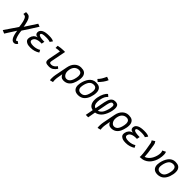

<svg xmlns="http://www.w3.org/2000/svg" viewBox="366 -2494 4426 4426"><g transform="rotate(45 2579.5 -280.5)"><path d="M201.2 -154.3Q189.5 -248.5 177.5 -298.6Q165.5 -348.6 145.5 -388.7Q138.2 -403.3 128.9 -412.8Q119.6 -422.4 107.7 -426.8Q95.7 -431.2 85 -432.4Q74.2 -433.6 57.6 -433.6L71.8 -508.3Q130.9 -508.3 158.7 -497.6Q186.5 -486.8 211.4 -445.8Q228.5 -418 243.7 -363.8Q258.8 -309.6 265.1 -269.5L271.5 -229L459.5 -517.6L529.3 -490.2Q408.2 -293 297.9 -130.9Q300.3 -86.9 312 -29.5Q323.7 27.8 342.3 73Q360.8 118.2 377.9 118.2Q381.3 118.2 385 116.9Q388.7 115.7 391.1 114.5Q393.6 113.3 396.5 110.6Q399.4 107.9 400.4 106.4Q401.4 105 404.1 102.1Q406.7 99.1 406.7 98.6L460 137.7Q426.3 194.3 370.6 194.3Q354 194.3 339.4 187.7Q324.7 181.2 313.5 171.6Q302.2 162.1 291.7 145.3Q281.2 128.4 274.2 114.5Q267.1 100.6 260.3 78.6Q253.4 56.6 249.5 43Q245.6 29.3 241.2 6.8Q236.8 -15.6 235.6 -24.2Q234.4 -32.7 231.4 -50.8Q230.5 -57.1 230 -60.1L64 200.2L-15.6 165Z M946.8 -64Q846.2 2 720.7 2Q658.2 2 624.3 -9.3Q590.3 -20.5 564.5 -43.9Q537.1 -69.3 537.1 -112.3Q537.1 -125.5 541 -147Q550.8 -197.8 584.5 -235.1Q618.2 -272.5 673.8 -285.2Q627.4 -288.1 606.2 -309.6Q585 -331.1 585 -363.3Q585 -375.5 586.9 -385.3Q597.7 -440.4 657.5 -470.2Q717.3 -500 828.1 -500H835Q944.8 -500 986.3 -468.8L940.4 -405.3Q930.7 -412.1 896.5 -418.7Q862.3 -425.3 814.5 -425.3Q739.3 -425.3 703.1 -415.3Q667 -405.3 662.6 -382.3Q662.1 -380.4 662.1 -376.5Q662.1 -362.3 676.3 -351.8Q690.4 -341.3 710 -335.9Q729.5 -330.6 757.1 -327.4Q784.7 -324.2 803.5 -323.5Q822.3 -322.8 842.8 -322.8H845.2H854L839.8 -248.5Q833.5 -248.5 820.8 -248.8Q808.1 -249 801.8 -249Q745.6 -249 701.7 -233.4Q629.4 -208.5 617.2 -146Q616.2 -141.6 616.2 -133.8Q616.2 -105 646.5 -89.1Q676.8 -73.2 735.8 -73.2Q792.5 -73.2 841.8 -88.4Q891.1 -103.5 916.5 -123Z M1298.3 -494.6H1356.9Q1356.9 -494.6 1285.6 -126.5Q1282.7 -110.8 1282.7 -99.6Q1282.7 -76.2 1296.1 -68.4Q1309.6 -60.5 1339.8 -60.5Q1375 -60.5 1410.2 -82.8Q1445.3 -105 1471.2 -146L1519.5 -107.9Q1481 -49.3 1436 -20.3Q1391.1 8.8 1327.1 8.8Q1260.7 8.8 1230.5 -9.8Q1202.6 -26.9 1202.6 -77.6Q1202.6 -95.2 1207.5 -124.5L1264.6 -418.5Q1197.3 -418.5 1135.7 -404.8L1135.3 -474.1Q1227.5 -494.6 1298.3 -494.6Z M1637.2 -274.4Q1657.7 -380.9 1722.2 -442.4Q1786.6 -503.9 1874.5 -503.9Q1944.8 -503.9 1983.9 -479.7Q2022.9 -455.6 2039.6 -405.8Q2048.3 -379.4 2048.3 -339.4Q2048.3 -300.8 2041 -265.1Q2033.7 -228.5 2024.2 -197Q2014.6 -165.5 2000.7 -134.8Q1986.8 -104 1967.5 -80.3Q1948.2 -56.6 1923.8 -38.1Q1899.4 -19.5 1866.9 -9.8Q1834.5 0 1796.4 0H1795.4Q1749 0 1718.5 -24.4Q1688 -48.8 1674.8 -85.4L1653.3 36.6Q1645 81.1 1645 125.5Q1645 167.5 1650.9 193.4L1571.3 213.9Q1565.9 193.4 1565.9 150.4Q1565.9 90.8 1576.7 34.2ZM1961.9 -258.8Q1961.9 -260.3 1962.9 -263.2Q1963.9 -266.1 1963.9 -267.6Q1969.7 -301.3 1969.7 -323.2Q1969.7 -372.6 1947.3 -400.6Q1924.8 -428.7 1876.5 -428.7Q1818.4 -428.7 1773.9 -390.1Q1729.5 -351.6 1713.4 -268.1Q1709 -243.7 1709 -221.7Q1709 -158.7 1740.2 -117.4Q1771.5 -76.2 1816.9 -76.2Q1926.8 -77.6 1961.9 -258.8Z M2323.2 -581.1Q2362.8 -620.1 2389.9 -664.8Q2417 -709.5 2446.3 -774.9L2527.3 -744.1Q2505.9 -691.4 2465.8 -636.5Q2425.8 -581.5 2378.9 -535.2ZM2269 -0.5Q2188.5 -1 2147.2 -43Q2106 -85 2106 -160.6Q2106 -189.9 2112.8 -226.6Q2123.5 -282.7 2143.3 -330.6Q2163.1 -378.4 2192.6 -418.2Q2222.2 -458 2265.1 -481Q2308.1 -503.9 2359.4 -503.9Q2429.7 -503.9 2468.8 -479.7Q2507.8 -455.6 2524.4 -405.8Q2533.2 -379.4 2533.2 -339.4Q2533.2 -300.8 2525.9 -265.1Q2517.6 -221.7 2504.2 -184.1Q2490.7 -146.5 2469.2 -112.1Q2447.8 -77.6 2420.4 -53.5Q2393.1 -29.3 2354.5 -14.9Q2315.9 -0.5 2270 -0.5ZM2373.5 -105Q2424.3 -145.5 2446.8 -258.8Q2447.3 -260.3 2447.8 -263.2Q2448.2 -266.1 2448.7 -267.6Q2454.6 -301.3 2454.6 -323.2Q2454.6 -372.6 2432.1 -400.6Q2409.7 -428.7 2361.3 -428.7Q2289.1 -428.7 2249 -377Q2209 -325.2 2190.4 -229Q2185.1 -201.2 2185.1 -179.7Q2185.1 -129.9 2210.2 -103Q2235.4 -76.2 2284.7 -76.2Q2312.5 -76.7 2332.3 -83Q2352.1 -89.4 2373.5 -105Z M2847.2 -70.8Q2902.8 -84.5 2943.4 -138.7Q2961.4 -160.6 2980.7 -211.4Q3000 -262.2 3008.8 -304.7L3010.7 -314Q3018.6 -354.5 3018.6 -378.4Q3018.6 -408.2 3006.6 -422.4Q2994.6 -436.5 2966.8 -436.5H2966.3Q2960 -436.5 2955.6 -435.8Q2951.2 -435.1 2941.9 -428.5Q2932.6 -421.9 2925.3 -410.2Q2918 -398.4 2909.2 -373.8Q2900.4 -349.1 2893.6 -314.5Q2885.3 -273.4 2867.7 -179.4Q2850.1 -85.4 2847.2 -70.8ZM2833 5.4Q2802.2 170.9 2798.8 194.3L2719.7 193.4Q2720.7 185.5 2755.4 3.9Q2682.6 -9.8 2650.9 -62Q2617.2 -115.2 2617.2 -194.8Q2617.2 -236.3 2625.5 -277.8Q2641.6 -360.8 2671.9 -420.4Q2702.1 -480 2742.2 -509.8L2794.9 -465.8Q2758.8 -434.6 2737.1 -391.8Q2715.3 -349.1 2702.1 -279.8Q2695.8 -246.6 2695.8 -210Q2695.8 -147.5 2712.9 -118.2Q2732.4 -83 2770.5 -72.3L2816.9 -312.5Q2825.7 -357.4 2838.6 -391.8Q2851.6 -426.3 2866.7 -448Q2881.8 -469.7 2900.6 -483.4Q2919.4 -497.1 2938.5 -502.4Q2957.5 -507.8 2979.5 -507.8Q2999 -507.8 3013.2 -506.1Q3027.3 -504.4 3043.9 -497.6Q3060.5 -490.7 3070.8 -478.8Q3081.1 -466.8 3088.1 -444.8Q3095.2 -422.9 3095.2 -392.6Q3095.2 -356.9 3085.9 -308.6L3085 -303.2Q3073.7 -246.6 3050.5 -193.4Q3027.3 -140.1 3001 -103Q2968.8 -57.6 2925.5 -29.8Q2882.3 -2 2833 5.4Z M3189.9 -274.4Q3210.4 -380.9 3274.9 -442.4Q3339.4 -503.9 3427.2 -503.9Q3497.6 -503.9 3536.6 -479.7Q3575.7 -455.6 3592.3 -405.8Q3601.1 -379.4 3601.1 -339.4Q3601.1 -300.8 3593.8 -265.1Q3586.4 -228.5 3576.9 -197Q3567.4 -165.5 3553.5 -134.8Q3539.6 -104 3520.3 -80.3Q3501 -56.6 3476.6 -38.1Q3452.1 -19.5 3419.7 -9.8Q3387.2 0 3349.1 0H3348.1Q3301.8 0 3271.2 -24.4Q3240.7 -48.8 3227.5 -85.4L3206.1 36.6Q3197.8 81.1 3197.8 125.5Q3197.8 167.5 3203.6 193.4L3124 213.9Q3118.7 193.4 3118.7 150.4Q3118.7 90.8 3129.4 34.2ZM3514.6 -258.8Q3514.6 -260.3 3515.6 -263.2Q3516.6 -266.1 3516.6 -267.6Q3522.5 -301.3 3522.5 -323.2Q3522.5 -372.6 3500 -400.6Q3477.5 -428.7 3429.2 -428.7Q3371.1 -428.7 3326.7 -390.1Q3282.2 -351.6 3266.1 -268.1Q3261.7 -243.7 3261.7 -221.7Q3261.7 -158.7 3293 -117.4Q3324.2 -76.2 3369.6 -76.2Q3479.5 -77.6 3514.6 -258.8Z M4052.2 -64Q3951.7 2 3826.2 2Q3763.7 2 3729.7 -9.3Q3695.8 -20.5 3669.9 -43.9Q3642.6 -69.3 3642.6 -112.3Q3642.6 -125.5 3646.5 -147Q3656.2 -197.8 3689.9 -235.1Q3723.6 -272.5 3779.3 -285.2Q3732.9 -288.1 3711.7 -309.6Q3690.4 -331.1 3690.4 -363.3Q3690.4 -375.5 3692.4 -385.3Q3703.1 -440.4 3762.9 -470.2Q3822.8 -500 3933.6 -500H3940.4Q4050.3 -500 4091.8 -468.8L4045.9 -405.3Q4036.1 -412.1 4002 -418.7Q3967.8 -425.3 3919.9 -425.3Q3844.7 -425.3 3808.6 -415.3Q3772.5 -405.3 3768.1 -382.3Q3767.6 -380.4 3767.6 -376.5Q3767.6 -362.3 3781.7 -351.8Q3795.9 -341.3 3815.4 -335.9Q3835 -330.6 3862.5 -327.4Q3890.1 -324.2 3908.9 -323.5Q3927.7 -322.8 3948.2 -322.8H3950.7H3959.5L3945.3 -248.5Q3939 -248.5 3926.3 -248.8Q3913.6 -249 3907.2 -249Q3851.1 -249 3807.1 -233.4Q3734.9 -208.5 3722.7 -146Q3721.7 -141.6 3721.7 -133.8Q3721.7 -105 3752 -89.1Q3782.2 -73.2 3841.3 -73.2Q3897.9 -73.2 3947.3 -88.4Q3996.6 -103.5 4022 -123Z M4280.8 -511.7Q4300.8 -484.9 4308.6 -466.3Q4316.4 -447.8 4320.3 -419.9Q4363.3 -155.3 4363.3 -84.5L4362.8 -82Q4361.8 -82 4361.8 -80.6Q4406.7 -91.8 4445.8 -127.7Q4484.9 -163.6 4510 -210.2Q4535.2 -256.8 4549.3 -307.9Q4563.5 -358.9 4563.5 -403.8Q4563.5 -425.8 4559.8 -439.9Q4556.2 -454.1 4546.4 -471.7L4628.9 -512.2Q4645 -473.6 4645 -433.1Q4645 -367.7 4632.3 -308.3Q4619.6 -249 4598.1 -203.9Q4576.7 -158.7 4551 -124.8Q4525.4 -90.8 4496.1 -67.4Q4479 -53.2 4462.9 -43.5Q4446.8 -33.7 4421.4 -22.5Q4396 -11.2 4361.6 -5.1Q4327.1 1 4285.2 1.5Q4287.6 -13.2 4287.6 -33.2Q4287.6 -97.7 4269.8 -217.3Q4252 -336.9 4236.8 -409.7Q4235.4 -417.5 4225.6 -436.8Q4215.8 -456.1 4208.5 -464.8Z M4856.9 -0.5Q4776.4 -1 4735.1 -43Q4693.8 -85 4693.8 -160.6Q4693.8 -189.9 4700.7 -226.6Q4711.4 -282.7 4731.2 -330.6Q4751 -378.4 4780.5 -418.2Q4810.1 -458 4853 -481Q4896 -503.9 4947.3 -503.9Q5017.6 -503.9 5056.6 -479.7Q5095.7 -455.6 5112.3 -405.8Q5121.1 -379.4 5121.1 -339.4Q5121.1 -300.8 5113.8 -265.1Q5105.5 -221.7 5092 -184.1Q5078.6 -146.5 5057.1 -112.1Q5035.6 -77.6 5008.3 -53.5Q4981 -29.3 4942.4 -14.9Q4903.8 -0.5 4857.9 -0.5ZM4961.4 -105Q5012.2 -145.5 5034.7 -258.8Q5035.2 -260.3 5035.6 -263.2Q5036.1 -266.1 5036.6 -267.6Q5042.5 -301.3 5042.5 -323.2Q5042.5 -372.6 5020 -400.6Q4997.6 -428.7 4949.2 -428.7Q4877 -428.7 4836.9 -377Q4796.9 -325.2 4778.3 -229Q4772.9 -201.2 4772.9 -179.7Q4772.9 -129.9 4798.1 -103Q4823.2 -76.2 4872.6 -76.2Q4900.4 -76.7 4920.2 -83Q4939.9 -89.4 4961.4 -105Z"/></g></svg>

Font: Fantasque Sans Mono
Style: Italic
Weight: 400
Italic angle: -11°
Monospace: yes
Designer: Jany Belluz
Version: Version 1.8.0 ; ttfautohint (v1.8.2)